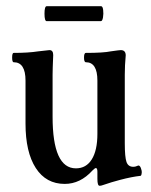

<svg xmlns="http://www.w3.org/2000/svg" viewBox="-20 -580 486 617"><path d="M130 -512Q123 -512 123 -536Q123 -560 130 -560H305Q310 -560 311.5 -548Q313 -536 311 -524Q309 -512 304 -512ZM300 17Q293 17 293 -5V-28Q293 -40 288 -40Q285 -40 277 -32Q238 11 188 11Q128 11 95 -40Q62 -91 62 -183V-321Q62 -380 24 -380Q19 -380 19 -395Q19 -410 24 -410Q71 -410 103 -415Q135 -419 139 -419Q151 -419 151 -403Q149 -357 149 -340V-205Q149 -39 224 -39Q257 -39 275 -68Q293 -97 293 -150V-321Q293 -380 256 -380Q250 -380 250 -395Q250 -410 256 -410Q312 -410 336 -415Q364 -419 368 -419Q384 -419 384 -402Q381 -370 381 -340V-120Q381 -75 386.5 -59.5Q392 -44 408 -44Q416 -44 424 -48Q429 -49 432.5 -40.5Q436 -32 435.5 -24.5Q435 -17 432 -15Q404 -12 366 -2Q339 5 310 15Q305 17 300 17Z"/></svg>

Font: Junicode Cond Medium
Style: Regular
Weight: 500
Width: 3
Designer: Peter S. Baker
Version: Version 2.201